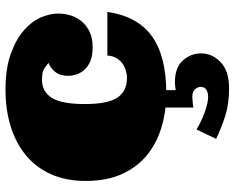

<svg xmlns="http://www.w3.org/2000/svg" viewBox="-97 -503 848 694"><g transform="rotate(-90 327.0 -156.0)"><path d="M384.8 -428.2Q342.8 -428.2 320.3 -392.6Q297.9 -356.9 297.9 -273.9Q297.9 -190.9 321 -156Q344.2 -121.1 392.1 -121.1Q405.8 -121.1 419.9 -125.5Q434.1 -129.9 445.6 -138.4Q457 -147 464.6 -160.4Q472.2 -173.8 473.1 -191.9H630.9Q615.2 -83 543.2 -31Q471.2 21 337.9 21Q271 21 212.9 3.4Q154.8 -14.2 111.8 -50Q68.8 -85.9 44.4 -140.4Q20 -194.8 20 -270Q20 -341.8 44.4 -396Q68.8 -450.2 113 -486.6Q157.2 -522.9 217.5 -541.5Q277.8 -560.1 350.1 -560.1Q426.8 -560.1 479.5 -541Q532.2 -522 564.7 -493.4Q597.2 -464.8 611.1 -431.9Q625 -398.9 625 -370.1Q625 -347.2 618.4 -325.2Q611.8 -303.2 596.9 -285.2Q582 -267.1 559.1 -256.1Q536.1 -245.1 502.9 -245.1Q471.2 -245.1 451.2 -254.2Q431.2 -263.2 420.2 -276.6Q409.2 -290 404.5 -304.9Q399.9 -319.8 399.9 -333Q399.9 -362.8 414.1 -380.4Q428.2 -397.9 446.8 -404.8Q436 -413.1 425 -420.7Q414.1 -428.2 384.8 -428.2ZM206.1 130.4Q237.8 149.4 270.8 160.9Q303.7 172.4 324.7 172.4Q337.9 172.4 348.9 166.3Q359.9 160.2 359.9 145.5Q359.9 134.3 351.3 124.8Q342.8 115.2 324.7 115.2Q318.8 115.2 306.4 116.2Q293.9 117.2 285.2 119.1V-0.5H348.1V55.2Q361.8 53.2 366 52.7Q370.1 52.2 376 52.2Q429.7 52.2 455.3 80.8Q481 109.4 481 146.5Q481 187.5 449 217.8Q417 248 356 248Q298.8 248 256.3 234.6Q213.9 221.2 171.9 201.2Z"/></g></svg>

Font: Ultra
Style: Regular
Weight: 400
Designer: Astigmatic (AOETI)
Foundry: Astigmatic (AOETI)
Version: Version 1.000